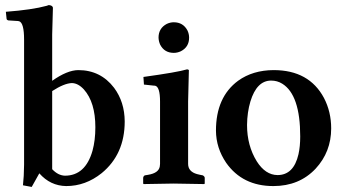

<svg xmlns="http://www.w3.org/2000/svg" viewBox="-20 -718 1349 751"><path d="M184.1 -56.2Q207 -31.7 233.9 -30.8Q314 -30.8 341.8 -128.4Q353 -168.9 353 -220.2Q353 -317.9 308.1 -368.2Q285.6 -392.6 261.2 -393.1Q231 -392.1 184.1 -361.8ZM74.2 -563Q74.2 -627.9 55.2 -634.8Q50.3 -636.2 43.9 -636.2L12.2 -638.2Q7.3 -639.6 5.9 -643.1L2.9 -671.9Q106 -679.7 162.6 -695.3Q168 -696.8 170.9 -698.2Q185.5 -696.8 187 -688Q187 -686 184.1 -583V-401.9Q242.7 -443.4 286.1 -443.8Q373.5 -443.8 426.3 -374.5Q467.3 -319.3 467.8 -243.2Q467.8 -114.3 377.4 -40.5Q314.5 9.8 238.8 9.8Q176.8 8.8 133.8 -40L104 13.2L69.8 6.8Q73.7 -26.4 74.2 -74.2Z M715.8 -321.3V-77.1Q715.8 -46.9 750.5 -37.1Q756.3 -35.6 762.7 -34.2L772.9 -32.2Q779.8 -28.8 780.8 -22.9V0L778.8 2Q777.8 2 658.7 0L542 2L540 0V-22.9Q541.5 -30.3 546.9 -32.2L559.1 -34.2Q600.6 -41 605 -66.9Q605.5 -72.3 606 -77.1V-320.8Q606 -378.9 586.4 -382.8Q585 -382.8 584 -382.8L543 -387.2L541 -417Q674.8 -435.5 711.9 -446.8Q717.8 -445.8 718.8 -443.8Q718.8 -442.9 715.8 -321.3ZM600.1 -570.8Q600.1 -607.4 632.3 -624.5Q646 -630.9 659.7 -630.9Q696.3 -630.9 713.4 -598.6Q719.7 -585 719.7 -570.8Q719.7 -534.2 687.5 -517.6Q673.8 -511.2 659.7 -511.2Q623 -511.2 606.4 -543.5Q600.6 -556.6 600.1 -570.8Z M1040.5 -402.8Q984.4 -402.8 959.5 -321.3Q946.8 -278.8 946.3 -229Q946.3 -148.4 984.4 -86.9Q1018.1 -33.7 1065.4 -33.2Q1128.9 -33.2 1147.5 -114.7Q1154.3 -145 1154.3 -184.1Q1154.3 -347.2 1084 -390.6Q1064.5 -402.8 1040.5 -402.8ZM824.7 -207Q824.7 -338.4 911.6 -402.3Q968.8 -443.4 1050.3 -443.8Q1189 -443.8 1247.1 -335Q1275.4 -280.8 1275.4 -215.8Q1275.4 -124 1214.4 -58.1Q1150.4 9.8 1049.3 9.8Q928.7 9.8 864.7 -81.1Q825.2 -139.2 824.7 -207Z"/></svg>

Font: Linux Libertine O
Style: Semibold
Weight: 700
Designer: Philipp H. Poll
Foundry: Philipp H. Poll
Version: Version 5.0.0